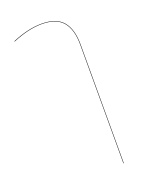

<svg xmlns="http://www.w3.org/2000/svg" viewBox="-141 -642 719 908"><g transform="rotate(-20 218.0 -188.5)"><path d="M322 -410V188H320V-410Q320 -485 287.5 -524Q255 -563 181 -563Q115 -563 34 -529L33 -531Q114 -565 181 -565Q256 -565 289 -525.5Q322 -486 322 -410Z"/></g></svg>

Font: FiraGO Two
Style: Regular
Weight: 100
Designer: bBox Type
Foundry: bBox Type GmbH
Version: Version 1.001